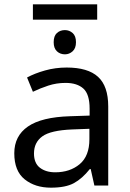

<svg xmlns="http://www.w3.org/2000/svg" viewBox="-20 -857 601 887"><path d="M288 -545Q386 -545 433 -502Q480 -459 480 -365V0H416L399 -76H395Q360 -32 321.5 -11Q283 10 215 10Q142 10 94 -28.5Q46 -67 46 -149Q46 -229 109 -272.5Q172 -316 303 -320L394 -323V-355Q394 -422 365 -448Q336 -474 283 -474Q241 -474 203 -461.5Q165 -449 132 -433L105 -499Q140 -518 188 -531.5Q236 -545 288 -545ZM393 -262 314 -259Q214 -255 175.5 -227Q137 -199 137 -148Q137 -103 164.5 -82Q192 -61 235 -61Q303 -61 348 -98.5Q393 -136 393 -214ZM429 -837V-766H132V-837ZM280 -718Q300 -718 315.5 -704.5Q331 -691 331 -662Q331 -634 315.5 -620Q300 -606 280 -606Q258 -606 243 -620Q228 -634 228 -662Q228 -691 243 -704.5Q258 -718 280 -718Z"/></svg>

Font: Noto IKEA Latin
Style: Regular
Weight: 400
Designer: Monotype Design Team
Foundry: Monotype Imaging Inc.
Version: Version 1.0